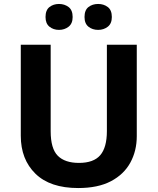

<svg xmlns="http://www.w3.org/2000/svg" viewBox="-20 -940 796 970"><path d="M671 -252Q671 -178 638.5 -118.5Q606 -59 540.5 -24.5Q475 10 375 10Q233 10 159 -62.5Q85 -135 85 -254V-714H236V-277Q236 -189 272 -153Q308 -117 379 -117Q453 -117 486.5 -156Q520 -195 520 -278V-714H671ZM210 -854Q210 -889 230 -904.5Q250 -920 278 -920Q306 -920 326.5 -904.5Q347 -889 347 -854Q347 -821 326.5 -805Q306 -789 278 -789Q250 -789 230 -805Q210 -821 210 -854ZM407 -854Q407 -889 427 -904.5Q447 -920 476 -920Q504 -920 524.5 -904.5Q545 -889 545 -854Q545 -821 524.5 -805Q504 -789 476 -789Q447 -789 427 -805Q407 -821 407 -854Z"/></svg>

Font: Noto Sans Medefaidrin
Style: Bold
Weight: 700
Designer: Dalton Maag Ltd
Foundry: Dalton Maag Ltd
Version: Version 1.002; ttfautohint (v1.8.4.7-5d5b)